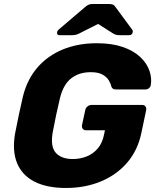

<svg xmlns="http://www.w3.org/2000/svg" viewBox="-20 -925 772 955"><path d="M308 10Q213 10 151.5 -21.5Q90 -53 65 -113.5Q40 -174 55 -261Q63 -304 73.5 -352.5Q84 -401 94 -445Q115 -530 166 -589Q217 -648 292.5 -679Q368 -710 461 -710Q536 -710 590 -691.5Q644 -673 677 -642Q710 -611 723 -574Q736 -537 730 -501Q728 -492 720.5 -486Q713 -480 703 -480H557Q547 -480 542 -483.5Q537 -487 534 -494Q531 -509 521 -525.5Q511 -542 490 -554Q469 -566 431 -566Q374 -566 335 -536Q296 -506 279 -440Q269 -398 259.5 -354Q250 -310 242 -266Q230 -196 257.5 -165Q285 -134 342 -134Q379 -134 411.5 -147Q444 -160 467 -187.5Q490 -215 498 -258L502 -277H408Q397 -277 391.5 -284.5Q386 -292 388 -303L404 -377Q406 -388 415 -395.5Q424 -403 435 -403H687Q698 -403 703.5 -395.5Q709 -388 707 -377L683 -263Q665 -177 612.5 -116Q560 -55 481.5 -22.5Q403 10 308 10ZM276 -750Q262 -750 264 -764Q265 -772 272 -778L401 -888Q413 -899 421.5 -902Q430 -905 439 -905H524Q534 -905 541.5 -902Q549 -899 556 -888L637 -778Q642 -772 640 -764Q637 -750 622 -750H575Q567 -750 559.5 -751.5Q552 -753 545 -757L468 -806L371 -757Q362 -753 354.5 -751.5Q347 -750 338 -750Z"/></svg>

Font: Rubik
Style: Bold Italic
Weight: 700
Italic angle: -12°
Designer: Hubert and Fischer
Foundry: Hubert and Fischer
Version: Version 2.300;gftools[0.9.30]